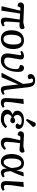

<svg xmlns="http://www.w3.org/2000/svg" viewBox="1784 -2621 851 4459"><g transform="rotate(90 2209.5 -391.5)"><path d="M293.9 -433.1 227.1 0H141.1L125 -5.9L227.1 -437Q225.6 -437 206.8 -438Q188 -439 181.2 -439Q163.6 -439 155 -433.1Q146.5 -427.2 140.1 -410.2L127.9 -377Q91.3 -371.1 64.2 -390.1Q37.1 -409.2 37.1 -442.9Q37.1 -479.5 59.3 -501.2Q81.5 -522.9 116.2 -522.9Q135.7 -522.9 233.4 -519.3Q331.1 -515.6 418.9 -511.7L506.8 -507.8L627.9 -537.1Q657.2 -516.1 657.2 -487.8Q657.2 -458 638.7 -438.5Q620.1 -418.9 587.9 -418.9Q570.3 -418.9 536.4 -419.9Q502.4 -420.9 500 -420.9Q481.9 -200.7 481.9 -113.8Q481.9 -82 491.2 -68.6Q500.5 -55.2 520 -55.2Q541 -55.2 574.2 -75.2L595.2 -33.2Q533.7 14.2 478 14.2Q389.2 14.2 389.2 -75.2Q389.2 -97.7 393.8 -140.4Q398.4 -183.1 403.6 -218.8Q408.7 -254.4 419.2 -323.7Q429.7 -393.1 434.1 -424.8Z M682.6 -229Q682.6 -293 697.3 -345.9Q711.9 -398.9 740.5 -438.7Q769 -478.5 815.4 -500.7Q861.8 -522.9 921.9 -522.9Q1014.2 -522.9 1066.4 -457.5Q1118.7 -392.1 1118.7 -277.8Q1118.7 -229.5 1110.1 -187Q1101.6 -144.5 1083 -107.2Q1064.5 -69.8 1036.6 -43.2Q1008.8 -16.6 968.3 -1.2Q927.7 14.2 877.9 14.2Q836.9 14.2 802 -0.7Q767.1 -15.6 740.2 -44.7Q713.4 -73.7 698 -120.8Q682.6 -168 682.6 -229ZM887.7 -46.9Q948.7 -46.9 981.2 -107.7Q1013.7 -168.5 1013.7 -287.1Q1013.7 -461.9 913.6 -461.9Q886.2 -461.9 863.8 -448.7Q841.3 -435.5 823.7 -408.2Q806.2 -380.9 796.4 -334Q786.6 -287.1 786.6 -224.1Q786.6 -170.9 795.2 -134Q803.7 -97.2 819.1 -79.1Q834.5 -61 850.8 -54Q867.2 -46.9 887.7 -46.9Z M1279.8 -522.9Q1360.4 -522.9 1360.4 -454.1Q1360.4 -421.9 1338.4 -306.2Q1316.4 -188.5 1316.4 -145Q1316.4 -63 1405.8 -63Q1442.4 -63 1472.9 -79.6Q1503.4 -96.2 1523.9 -123.5Q1544.4 -150.9 1558.6 -187.3Q1572.8 -223.6 1579.1 -262Q1585.4 -300.3 1585.4 -339.8Q1585.4 -376.5 1574.5 -391.4Q1563.5 -406.2 1530.8 -418L1491.7 -433.1Q1489.7 -439.9 1489.7 -452.1Q1489.7 -480.5 1507.1 -501.7Q1524.4 -522.9 1557.6 -522.9Q1650.4 -522.9 1650.4 -392.1Q1650.4 -333.5 1641.1 -276.9Q1631.8 -220.2 1611.1 -167.2Q1590.3 -114.3 1560.8 -74.2Q1531.2 -34.2 1487.1 -10Q1442.9 14.2 1389.6 14.2Q1301.8 14.2 1261.2 -24.2Q1220.7 -62.5 1220.7 -141.1Q1220.7 -180.7 1244.6 -325.2Q1261.7 -425.8 1261.7 -435.1Q1261.7 -446.3 1256.1 -451.7Q1250.5 -457 1236.8 -457Q1214.4 -457 1183.6 -436L1161.6 -475.1Q1183.1 -493.2 1215.6 -508.1Q1248 -522.9 1279.8 -522.9Z M1915.5 -632.8Q1909.7 -686.5 1896 -710.2Q1882.3 -733.9 1845.2 -733.9Q1826.7 -733.9 1814.9 -725.6Q1803.2 -717.3 1803.2 -699.2Q1803.2 -688.5 1815.4 -650.9L1820.3 -639.2Q1811.5 -626.5 1796.1 -618.7Q1780.8 -610.8 1763.2 -610.8Q1736.8 -610.8 1718.5 -627.2Q1700.2 -643.6 1700.2 -673.8Q1700.2 -723.1 1739.7 -752.7Q1779.3 -782.2 1845.2 -782.2Q1921.4 -782.2 1958.7 -745.1Q1996.1 -708 2006.3 -616.2L2060.5 -143.1Q2066.9 -88.4 2076.7 -70.1Q2086.4 -51.8 2105.5 -51.8Q2130.4 -51.8 2160.2 -75.2L2183.1 -36.1Q2164.1 -18.1 2128.9 -2Q2093.8 14.2 2063.5 14.2Q2038.1 14.2 2021.7 7.6Q2005.4 1 1995.6 -15.6Q1985.8 -32.2 1981.2 -52Q1976.6 -71.8 1973.1 -106L1941.4 -390.1L1937.5 -383.8L1773.4 0H1684.1L1671.4 -5.9L1929.2 -503.9Z M2382.3 -518.1 2394 -511.2Q2347.2 -223.6 2347.2 -121.1Q2347.2 -88.4 2357.9 -71.8Q2368.7 -55.2 2401.4 -55.2Q2430.7 -55.2 2459 -73.2L2481 -30.8Q2462.9 -16.6 2450.9 -9Q2439 -1.5 2414.8 6.3Q2390.6 14.2 2363.3 14.2Q2331.5 14.2 2309.3 4.2Q2287.1 -5.9 2276.4 -22.9Q2265.6 -40 2261.5 -57.4Q2257.3 -74.7 2257.3 -95.2Q2257.3 -120.6 2261 -187.5Q2264.6 -254.4 2270 -349.6Q2275.4 -444.8 2278.3 -508.8Z M2814 -753.9Q2823.7 -776.4 2834.7 -786.6Q2845.7 -796.9 2864.7 -796.9Q2889.6 -796.9 2903.8 -783.2Q2918 -769.5 2928.7 -744.1L2927.7 -730L2775.9 -570.8L2739.7 -589.8ZM2738.8 14.2Q2630.9 14.2 2578.9 -24.7Q2526.9 -63.5 2526.9 -125Q2526.9 -153.3 2537.4 -176.8Q2547.9 -200.2 2565.2 -215.6Q2582.5 -231 2601.6 -240.7Q2620.6 -250.5 2641.1 -255.9V-257.8Q2596.2 -273.4 2573.5 -300.3Q2550.8 -327.1 2550.8 -372.1Q2550.8 -397.9 2563 -423.3Q2575.2 -448.7 2599.9 -471.7Q2624.5 -494.6 2669.2 -508.8Q2713.9 -522.9 2772 -522.9Q2800.3 -522.9 2826.7 -519.5Q2853 -516.1 2880.6 -507.1Q2908.2 -498 2928.2 -484.4Q2948.2 -470.7 2961.2 -448Q2974.1 -425.3 2974.1 -396Q2974.1 -365.7 2957.5 -347.4Q2940.9 -329.1 2910.6 -329.1Q2863.8 -329.1 2843.8 -371.1Q2865.2 -394 2873 -405.5Q2880.9 -417 2880.9 -426.8Q2880.9 -445.8 2853.5 -458Q2826.2 -470.2 2777.8 -470.2Q2723.1 -470.2 2686.5 -443.1Q2649.9 -416 2649.9 -365.2Q2649.9 -339.4 2663.8 -315.7Q2677.7 -292 2709 -283.2Q2741.7 -316.9 2779.8 -316.9Q2808.6 -316.9 2825.2 -302.5Q2841.8 -288.1 2841.8 -265.1Q2841.8 -242.2 2824.5 -223.6Q2807.1 -205.1 2778.8 -205.1Q2739.7 -205.1 2706.1 -238.8Q2675.3 -228.5 2654.1 -203.1Q2632.8 -177.7 2632.8 -141.1Q2632.8 -111.8 2650.1 -92Q2667.5 -72.3 2691.7 -64.7Q2715.8 -57.1 2745.1 -57.1Q2776.9 -57.1 2804 -63.5Q2831.1 -69.8 2852.8 -82.3Q2874.5 -94.7 2887.7 -105Q2900.9 -115.2 2918.9 -131.8L2955.1 -94.2Q2942.4 -76.7 2925.8 -60.3Q2909.2 -43.9 2883.1 -25.9Q2856.9 -7.8 2819.3 3.2Q2781.7 14.2 2738.8 14.2Z M3273.9 -129.9Q3273.9 -93.3 3287.6 -75.2Q3301.3 -57.1 3333 -57.1Q3374.5 -57.1 3426.8 -107.9L3460 -69.8Q3430.7 -31.7 3390.4 -8.8Q3350.1 14.2 3301.8 14.2Q3176.8 14.2 3176.8 -116.2Q3176.8 -197.3 3237.8 -436Q3197.8 -439 3171.9 -439Q3155.8 -439 3146.7 -432.1Q3137.7 -425.3 3131.8 -409.2L3121.1 -377Q3080.6 -374.5 3055.2 -392.8Q3029.8 -411.1 3029.8 -442.9Q3029.8 -481.9 3053 -502.4Q3076.2 -522.9 3106.9 -522.9L3377 -507.8L3498 -537.1Q3525.9 -516.1 3525.9 -487.8Q3525.9 -458 3507.8 -438.5Q3489.7 -418.9 3457 -418.9Q3445.8 -418.9 3304.7 -431.2Q3293 -357.9 3283.4 -265.6Q3273.9 -173.3 3273.9 -129.9Z M3734.9 14.2Q3689.5 14.2 3654.3 -6.1Q3619.1 -26.4 3598.4 -61.5Q3577.6 -96.7 3567.1 -140.1Q3556.6 -183.6 3556.6 -233.9Q3556.6 -278.8 3564.5 -320.3Q3572.3 -361.8 3588.9 -398.9Q3605.5 -436 3629.9 -463.4Q3654.3 -490.7 3689.5 -506.8Q3724.6 -522.9 3766.6 -522.9Q3790 -522.9 3810.3 -519Q3830.6 -515.1 3852.1 -503.4Q3873.5 -491.7 3889.4 -472.9Q3905.3 -454.1 3917.5 -421.6Q3929.7 -389.2 3934.6 -346.2H3935.5Q3953.1 -404.8 3979.5 -508.8L4063.5 -518.1L4075.7 -511.2Q4026.9 -358.4 3954.6 -213.9L3957.5 -183.1Q3964.8 -109.9 3980.2 -82.5Q3995.6 -55.2 4025.9 -55.2Q4034.7 -55.2 4049.8 -61Q4064.9 -66.9 4077.6 -75.2L4099.6 -33.2Q4040 14.2 3987.8 14.2Q3897 14.2 3893.6 -121.1H3892.6Q3863.8 -52.2 3828.6 -19Q3793.5 14.2 3734.9 14.2ZM3748.5 -50.8Q3764.6 -50.8 3779.5 -58.1Q3794.4 -65.4 3806.9 -80.1Q3819.3 -94.7 3829.6 -110.1Q3839.8 -125.5 3850.1 -148.4Q3860.4 -171.4 3866.7 -188.2Q3873 -205.1 3881.8 -229L3879.9 -258.8Q3867.2 -460.9 3771.5 -460.9Q3739.7 -460.9 3717.3 -441.7Q3694.8 -422.4 3682.9 -388.4Q3670.9 -354.5 3665.8 -316.4Q3660.6 -278.3 3660.6 -232.9Q3660.6 -165.5 3671.4 -124.5Q3682.1 -83.5 3700.9 -67.1Q3719.7 -50.8 3748.5 -50.8Z M4310.5 -518.1 4322.3 -511.2Q4275.4 -223.6 4275.4 -121.1Q4275.4 -88.4 4286.1 -71.8Q4296.9 -55.2 4329.6 -55.2Q4358.9 -55.2 4387.2 -73.2L4409.2 -30.8Q4391.1 -16.6 4379.2 -9Q4367.2 -1.5 4343 6.3Q4318.8 14.2 4291.5 14.2Q4259.8 14.2 4237.5 4.2Q4215.3 -5.9 4204.6 -22.9Q4193.8 -40 4189.7 -57.4Q4185.5 -74.7 4185.5 -95.2Q4185.5 -120.6 4189.2 -187.5Q4192.9 -254.4 4198.2 -349.6Q4203.6 -444.8 4206.5 -508.8Z"/></g></svg>

Font: Literata Book Medium
Style: Italic
Weight: 500
Italic angle: -3°
Designer: Latin by Veronika Burian and Jose Scaglione. Greek by Irene Vlachou. Cyrillic by Vera Evstafieva
Foundry: TypeTogether
Version: Version 1.003;PS 001.003;hotconv 1.0.88;makeotf.lib2.5.64775